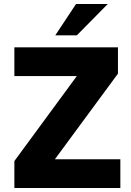

<svg xmlns="http://www.w3.org/2000/svg" viewBox="-20 -942 657 962"><path d="M255 -144H583V0H52V-135L365 -561H52V-705H571V-573ZM365 -765H257L361 -922H520Z"/></svg>

Font: wassup Sans
Style: Black
Weight: 900
Version: Version 2.001